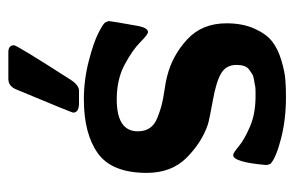

<svg xmlns="http://www.w3.org/2000/svg" viewBox="-143 -372 708 462"><g transform="rotate(90 211.0 -141.0)"><path d="M43 -122.1Q47.9 -143.1 57.1 -143.1Q63 -143.1 81.5 -124.5Q100.1 -106 135.5 -86.9Q170.9 -67.9 219.2 -67.9Q296.4 -67.9 295.9 -119.1Q295.9 -136.2 287.8 -147.7Q279.8 -159.2 263.9 -165.5Q248 -171.9 234.6 -175.5Q221.2 -179.2 198 -182.6Q174.8 -186 164.1 -189Q114.3 -201.2 75.2 -237.1Q36.1 -272.9 36.1 -332Q36.1 -371.1 49.1 -399.7Q62 -428.2 80.1 -442.1Q98.1 -456.1 125.5 -464.1Q152.8 -472.2 171.4 -473.6Q189.9 -475.1 213.9 -475.1Q268.1 -475.1 314 -463.1Q359.9 -451.2 374 -438Q377 -432.1 377 -426.8Q370.1 -347.7 353 -348.1Q348.1 -348.1 332 -361.6Q315.9 -375 284.9 -388.4Q253.9 -401.9 211.9 -401.9H201.2Q189.9 -401.9 186.5 -400.9Q183.1 -399.9 173.1 -398.4Q163.1 -397 158.4 -394Q153.8 -391.1 147.5 -386.5Q141.1 -381.8 138.7 -374Q136.2 -366.2 136.2 -356Q136.2 -331.1 156.5 -319.1Q176.8 -307.1 221.9 -299.1Q267.1 -291 279.8 -287.1Q323.7 -272 359.9 -235.6Q396 -199.2 396 -140.1Q396 -56.2 348.9 -22.5Q301.8 11.2 219.2 11.2Q172.4 11.2 127.2 -0.5Q82 -12.2 59.6 -23.7Q37.1 -35.2 34.2 -40Q30.8 -45.9 30.8 -50Q30.8 -54.2 43 -122.1ZM88.9 179.2Q88.9 172.4 171.9 43Q185.1 22.9 198.2 22.9H228Q251 22.9 251 37.1Q251 40 194.8 174.8Q187 192.9 169.9 192.9H106.9Q88.9 193.4 88.9 179.2Z"/></g></svg>

Font: CMU Sans Serif
Style: Bold
Weight: 700
Version: Version 0.7.0